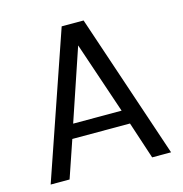

<svg xmlns="http://www.w3.org/2000/svg" viewBox="-96 -716 766 804"><g transform="rotate(-15 287.0 -314.0)"><path d="M26 0 242 -628H337L548 0H466L413 -161H163L108 0ZM183 -222H393L288 -533Z"/></g></svg>

Font: Karla ExtraLight
Style: Regular
Weight: 400
Version: Version 2.001